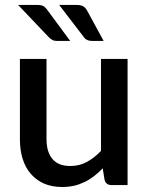

<svg xmlns="http://www.w3.org/2000/svg" viewBox="-20 -748 601 776"><path d="M388.2 -509.8H495.6V0H430.7Q408.7 0 402.8 -20.5L395 -67.9Q381.3 -52.7 361.3 -37.1Q339.4 -20.5 323.7 -13.2Q298.8 -1.5 280.8 2.4Q256.3 7.8 231.9 7.8Q189.9 7.8 158.2 -5.9Q127 -19.5 104.5 -45.4Q82 -71.3 71.3 -106.9Q60.5 -141.1 60.5 -185.5V-509.8H168V-185.5Q168 -133.8 191.9 -105.5Q215.3 -77.1 264.2 -77.1Q301.3 -77.1 330.6 -93.3Q360.4 -108.9 388.2 -138.2ZM219.2 -728H289.6Q307.6 -728 316.9 -722.2Q326.2 -716.3 333 -703.6L398.9 -582.5H354.5Q341.3 -582.5 334 -585.9Q324.7 -589.4 318.4 -598.6ZM53.2 -728H130.4Q139.6 -728 146 -726.6Q152.3 -725.1 157.7 -722.2Q162.1 -718.8 166.5 -713.9Q171.9 -707 174.3 -703.6L263.7 -582.5H212.4Q199.7 -582.5 192.9 -585.9Q184.6 -589.8 176.3 -598.6Z"/></svg>

Font: Lato-SemiBold
Style: Regular
Weight: 500
Designer: Lukasz Dziedzic with Adam Twardoch and Botio Nikoltchev
Foundry: tyPoland Lukasz Dziedzic
Version: ""